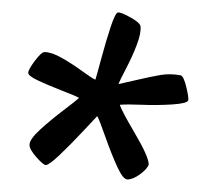

<svg xmlns="http://www.w3.org/2000/svg" viewBox="-20 -770 346 306"><path d="M132 -643Q134 -649 141.5 -677Q149 -705 156.5 -727.5Q164 -750 168 -750Q172 -751 187.5 -742.5Q203 -734 204 -728Q205 -717 198 -698.5Q191 -680 180.5 -660Q170 -640 169 -636Q174 -637 197.5 -642.5Q221 -648 236 -650.5Q251 -653 268 -650Q273 -648 277 -631Q281 -614 280 -610Q278 -605 254 -603.5Q230 -602 206.5 -603Q183 -604 171 -603Q173 -595 195 -557.5Q217 -520 217 -508Q215 -501 203.5 -492.5Q192 -484 183 -484Q176 -484 166.5 -505Q157 -526 147.5 -553Q138 -580 135 -585Q134 -584 112.5 -561Q91 -538 74.5 -522.5Q58 -507 53 -507Q49 -507 38 -519.5Q27 -532 27 -539Q27 -548 44 -563.5Q61 -579 81.5 -594.5Q102 -610 106 -614Q101 -617 79 -625.5Q57 -634 41 -641.5Q25 -649 25 -654Q25 -659 35.5 -673Q46 -687 51 -687Q62 -687 78 -678Q94 -669 110.5 -657Q127 -645 132 -643Z"/></svg>

Font: Bonbon
Style: Regular
Weight: 400
Designer: Ksenia Erulevich
Foundry: Cyreal (www.cyreal.org)
Version: Version 1.001